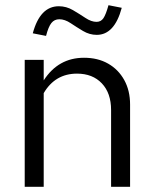

<svg xmlns="http://www.w3.org/2000/svg" viewBox="-20 -718 592 738"><path d="M75 0V-488H148V-409Q204 -496 303 -496Q356 -496 395.5 -473.5Q435 -451 457.5 -410.5Q480 -370 480 -316V0H407V-295Q407 -360 371.5 -397.5Q336 -435 276 -435Q192 -435 148 -360V0ZM157 -580 106 -590Q134 -694 206 -694Q235 -694 260.5 -679Q286 -664 308.5 -649Q331 -634 351 -634Q368 -634 377.5 -648Q387 -662 397 -698L448 -688Q420 -584 352 -584Q324 -584 299 -599Q274 -614 251.5 -629Q229 -644 208 -644Q189 -644 177.5 -629.5Q166 -615 157 -580Z"/></svg>

Font: Red Hat Text VF
Style: Regular
Weight: 400
Designer: Pentagram, MCKL
Foundry: Pentagram, MCKL
Version: Version 1.023